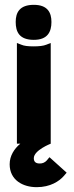

<svg xmlns="http://www.w3.org/2000/svg" viewBox="-20 -595 306 795"><path d="M120 -430C177 -430 193 -463 193 -504C193 -543 177 -575 120 -575C61 -575 45 -543 45 -504C45 -463 60 -430 120 -430ZM64 0C39 21 20 50 20 85C20 151 75 180 132 180C189 180 225 155 243 135C252 125 256 120 256 120L185 56C185 56 181 60 174 69C166 78 156 82 145 82C128 82 120 75 120 60C120 27 190 0 190 0V-417C190 -417 184 -415 172 -410C160 -405 142 -403 119 -403C96 -403 79 -405 68 -410C56 -415 50 -417 50 -417V0Z"/></svg>

Font: OSH Darker Grotesque Black
Style: Regular
Weight: 900
Designer: Gabriel Lam
Foundry: TypeRant
Version: Version 1.000;Glyphs 3.1.1 (3148)